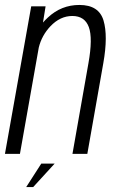

<svg xmlns="http://www.w3.org/2000/svg" viewBox="-37 -621 474 775"><path d="M-17 0 89 -595.5H147L136.5 -530Q145.5 -540.5 156.5 -550.5Q210.5 -601 283.5 -601Q362 -601 380.8 -538.5Q399.5 -476 380 -366L315.5 0H255.5L320 -366Q338 -467 321.5 -511.8Q305 -556.5 255 -556.5Q206 -556.5 166.5 -515Q131.5 -478 119.5 -429L43.5 0ZM68.8 134 129.6 39.4H183.6L97 134Z"/></svg>

Font: Anybody Light
Style: Italic
Weight: 300
Italic angle: -10°
Designer: Tyler Finck
Foundry: Etcetera Type Company
Version: Version 1.010; ttfautohint (v1.8.3) -l 8 -r 50 -G 200 -x 14 